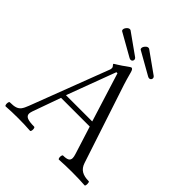

<svg xmlns="http://www.w3.org/2000/svg" viewBox="-226 -973 1121 1121"><g transform="rotate(45 334.5 -413.0)"><path d="M-2.4 -13.2Q-2.4 -20 -0.5 -25.4Q1.5 -30.8 4.4 -30.8Q35.2 -30.8 51.8 -36.4Q68.4 -42 78.4 -55.2Q88.4 -68.4 98.6 -95.7L283.7 -580.6Q285.6 -585 285.6 -593.8Q285.6 -598.1 283.7 -601.6Q281.7 -605 277.6 -609.6Q273.4 -614.3 273.4 -616.7Q273.4 -618.2 293.9 -630.4Q321.3 -647.5 336.9 -659.7Q359.9 -676.8 364.7 -676.8Q374.5 -676.8 380.4 -655.8Q394 -605 403.8 -574.7L564.5 -87.9Q574.7 -57.6 597.2 -44.2Q619.6 -30.8 656.7 -30.8Q659.7 -30.8 661.1 -25.9Q662.6 -21 662.6 -14.2Q662.6 -6.8 661.1 -1.7Q659.7 3.4 656.7 3.4Q607.4 0 550.8 0Q494.1 0 444.3 3.4Q441.4 3.4 439.5 -1.5Q437.5 -6.3 437.5 -13.2Q437.5 -20 439.5 -25.4Q441.4 -30.8 444.3 -30.8Q471.2 -30.8 483.2 -37.6Q495.1 -44.4 495.1 -60.5Q495.1 -70.8 489.7 -87.9L435.1 -260.7H198.2L135.7 -85.9Q130.9 -71.3 130.9 -63.5Q130.9 -45.9 148.9 -38.3Q167 -30.8 206.1 -30.8Q209.5 -30.8 211.4 -25.9Q213.4 -21 213.4 -14.2Q213.4 -6.8 211.4 -1.7Q209.5 3.4 206.1 3.4Q158.7 0 105.5 0Q51.8 0 4.4 3.4Q1.5 3.4 -0.5 -1.5Q-2.4 -6.3 -2.4 -13.2ZM424.3 -292 329.6 -595.2H320.8L207.5 -292ZM170.9 -797.9Q170.9 -807.6 179.9 -818.1Q189 -828.6 198.7 -828.6Q204.1 -828.6 207 -826.2L335.9 -734.4Q343.8 -728.5 343.8 -720.2Q343.8 -713.9 339.4 -709.2Q335 -704.6 328.1 -704.6Q322.8 -704.6 315.9 -708.5L177.7 -786.6Q170.9 -789.6 170.9 -797.9ZM324.2 -797.9Q324.2 -807.6 333.3 -818.1Q342.3 -828.6 352.1 -828.6Q357.4 -828.6 360.4 -826.2L489.3 -734.4Q497.1 -728.5 497.1 -720.2Q497.1 -713.9 492.7 -709.2Q488.3 -704.6 481.4 -704.6Q476.1 -704.6 469.2 -708.5L331.1 -786.6Q324.2 -789.6 324.2 -797.9Z"/></g></svg>

Font: JuniusX Light
Style: Regular
Weight: 300
Designer: Peter S. Baker
Foundry: Briery Creek Software
Version: Version 1.008